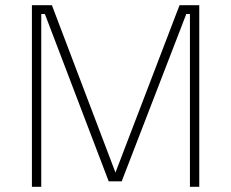

<svg xmlns="http://www.w3.org/2000/svg" viewBox="-20 -720 891 740"><path d="M103 0H139V-666H153L399 -21H449L698 -666H712V0H748V-700H672L425 -55L180 -700H103Z"/></svg>

Font: TitilliumText22L
Style: 1 wt
Weight: 100
Designer: Campivisivi
Foundry: Campivisivi
Version: 1.000